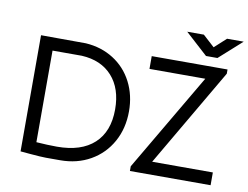

<svg xmlns="http://www.w3.org/2000/svg" viewBox="-89 -988 1451 1125"><g transform="rotate(10 636.5 -425.5)"><path d="M682 -342Q682 -240 637.5 -160Q593 -80 514 -35Q435 10 334 10H284Q276 10 249 10Q222 10 153 4L97 -1V-692L364 -691Q457 -685 529.5 -639Q602 -593 642 -515.5Q682 -438 682 -342ZM600 -339Q600 -463 534.5 -536Q469 -609 353 -615H179V-70Q247 -65 302 -65Q446 -65 523 -136Q600 -207 600 -339ZM748 -27 1089 -608H757V-684H1208V-659L867 -75H1228V1H748ZM1036 -861 1105 -798 1174 -861H1273L1138 -740H1070L937 -861Z"/></g></svg>

Font: Bellota Text
Style: Bold
Weight: 700
Designer: Kemie Guaida
Foundry: Kemie Guaida
Version: Version 4.001